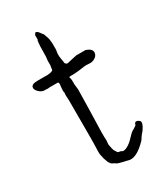

<svg xmlns="http://www.w3.org/2000/svg" viewBox="-167 -711 686 797"><g transform="rotate(-30 176.0 -312.0)"><path d="M135.7 -635.7 136.7 -638.7Q136.7 -638.7 139.6 -638.7Q145.5 -638.7 151.4 -631.8Q154.3 -628.9 155.3 -627Q157.2 -623 162.1 -618.2Q166 -614.3 169.9 -600.6Q173.8 -590.8 174.8 -584L176.8 -564.5V-533.2Q171.9 -512.7 175.8 -492.2Q177.7 -478.5 178.7 -474.6V-473.6Q178.7 -466.8 183.6 -463.9Q187.5 -460 193.4 -461.9L237.3 -471.7Q260.7 -471.7 282.2 -471.7V-470.7V-471.7Q310.5 -461.9 309.6 -444.3Q308.6 -427.7 290 -418.9Q279.3 -414.1 268.6 -415Q252.9 -417 241.2 -415L212.9 -411.1Q195.3 -409.2 172.9 -409.2L167 -408.2L168.9 -402.3Q170.9 -396.5 170.9 -385.7Q170.9 -374 170.9 -372.1L173.8 -344.7L171.9 -252Q168.9 -158.2 168.9 -142.6Q168.9 -108.4 169.9 -104.5Q169.9 -101.6 168.9 -93.8Q168 -83 168.9 -80.1Q169.9 -78.1 170.9 -71.3Q171.9 -63.5 174.8 -55.7V-54.7L184.6 -39.1Q186.5 -36.1 197.3 -35.2L200.2 -34.2Q204.1 -30.3 210 -30.3Q234.4 -32.2 267.6 -69.3Q277.3 -80.1 284.2 -84Q288.1 -85.9 293 -88.9Q296.9 -91.8 298.8 -92.8Q302.7 -94.7 304.7 -96.7L305.7 -97.7V-98.6Q308.6 -110.4 316.4 -110.4Q321.3 -110.4 328.1 -105.5Q334 -101.6 334 -95.7Q334 -87.9 328.1 -77.1Q321.3 -65.4 317.4 -60.5Q312.5 -55.7 309.6 -51.8Q306.6 -47.9 304.7 -44.9Q301.8 -42 299.8 -37.1L293.9 -29.3Q249 17.6 215.8 15.6Q210.9 14.6 185.5 8.8Q160.2 2.9 156.2 -1Q153.3 -3.9 144.5 -7.8Q138.7 -9.8 135.7 -14.6Q130.9 -20.5 128.4 -26.9Q126 -33.2 122.1 -44.9Q119.1 -57.6 117.2 -67.4Q116.2 -77.1 117.2 -96.7Q118.2 -116.2 118.2 -149.4V-323.2Q116.2 -354.5 117.2 -358.4L118.2 -359.4L116.2 -371.1Q117.2 -392.6 119.1 -403.3V-404.3L116.2 -412.1H76.2Q71.3 -412.1 69.3 -411.1L48.8 -412.1Q38.1 -412.1 25.4 -423.8Q13.7 -435.5 14.6 -444.3Q14.6 -460.9 44.9 -460.9Q51.8 -460.9 54.7 -460.9H83Q90.8 -460 103.5 -461.9Q112.3 -462.9 117.2 -465.8Q123 -468.8 121.1 -475.6Q121.1 -476.6 122.1 -477.5Q123 -480.5 123 -485.4Q123 -488.3 124 -490.2Q124 -491.2 124 -502V-511.7L126 -529.3Q126 -587.9 129.9 -606.4Q130.9 -607.4 131.8 -607.4Q131.8 -619.1 131.8 -627.9V-630.9H132.8Z"/></g></svg>

Font: ToneOZ-YinPZ-Tsuipita-TC
Style: Regular
Weight: 400
Designer: ÂÆ£ÂøóÂáåJeffrey Xuan(jeffreyx@gmail.com, ToneOZ.com) ÈòøÂù§(cjkFonts)
Foundry: ToneOZ
Version: Version 0.24071